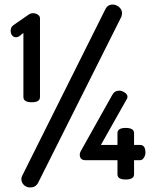

<svg xmlns="http://www.w3.org/2000/svg" viewBox="-20 -790 681 845"><path d="M83 -363V-645L64 -630Q57 -626 51 -626Q40 -626 33.5 -634Q27 -642 27 -654Q27 -672 40 -680L108 -727Q116 -732 124 -732Q136 -732 146 -726Q156 -720 156 -709V-363Q156 -340 120 -340Q83 -340 83 -363ZM475 -770Q491 -770 504 -759Q517 -748 517 -732Q517 -724 514 -716L147 16Q136 35 113 35Q96 35 85 24Q74 13 74 -2Q74 -10 78 -17L445 -752Q455 -770 475 -770ZM497 -23V-85H356Q331 -85 331 -110Q331 -117 335 -124L474 -372Q484 -391 505 -391Q516 -391 528.5 -383Q541 -375 541 -364Q541 -358 538 -354L424 -152H497V-204Q497 -227 533 -227Q570 -227 570 -204V-152H597Q620 -152 620 -118Q620 -106 613 -95.5Q606 -85 597 -85H570V-23Q570 0 533 0Q497 0 497 -23Z"/></svg>

Font: AkaAcidDosis
Style: SemiBold
Weight: 600
Designer: Edgar Tolentino, Pablo Impallari, Igino Marini, Cyberella
Foundry: Edgar Tolentino, Pablo Impallari, Igino Marini, Cyberella
Version: Version 1.007